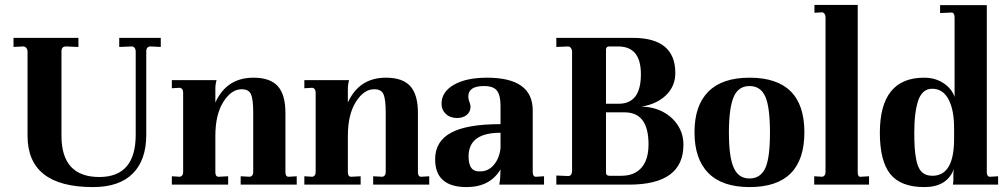

<svg xmlns="http://www.w3.org/2000/svg" viewBox="-20 -751 4097 781"><path d="M358 10Q92 10 92 -199V-541Q92 -550 86.5 -556.5Q81 -563 73 -562L35 -560V-597H299V-560L250 -562H248Q230 -562 230 -542V-199Q230 -31 384 -31Q532 -31 532 -203V-541Q532 -551 527 -557Q522 -563 514 -562L465 -560V-597H634V-560L595 -562H593Q575 -562 575 -542V-203Q575 -100 520 -45Q465 10 358 10Z M679 0V-34L712 -32Q725 -35 725 -51V-374Q725 -391 712 -394L679 -392V-425H861Q856 -408 856 -390V-334Q902 -435 1011 -435Q1079 -435 1110 -400.5Q1141 -366 1141 -292V-51Q1141 -32 1154 -32L1187 -34V0H959V-34L997 -32Q1010 -35 1010 -51V-293Q1010 -347 1001 -367.5Q992 -388 963 -388Q921 -388 888.5 -336.5Q856 -285 856 -198V-51Q856 -32 869 -32L908 -34V0Z M1218 0V-34L1251 -32Q1264 -35 1264 -51V-374Q1264 -391 1251 -394L1218 -392V-425H1400Q1395 -408 1395 -390V-334Q1441 -435 1550 -435Q1618 -435 1649 -400.5Q1680 -366 1680 -292V-51Q1680 -32 1693 -32L1726 -34V0H1498V-34L1536 -32Q1549 -35 1549 -51V-293Q1549 -347 1540 -367.5Q1531 -388 1502 -388Q1460 -388 1427.5 -336.5Q1395 -285 1395 -198V-51Q1395 -32 1408 -32L1447 -34V0Z M1878 10Q1750 10 1750 -103Q1750 -176 1814.5 -211Q1879 -246 2016 -246V-321Q2016 -362 2002 -381.5Q1988 -401 1949 -401Q1885 -401 1885 -359Q1885 -347 1890 -335Q1894 -324 1894 -317Q1894 -296 1878.5 -283.5Q1863 -271 1839 -271Q1811 -271 1793.5 -287.5Q1776 -304 1776 -329Q1776 -377 1826 -406Q1876 -435 1961 -435Q2147 -435 2147 -302V-51Q2147 -32 2160 -32L2193 -34V0H2011Q2015 -21 2015 -37L2016 -62Q1973 10 1878 10ZM1935 -54Q1966 -54 1988.5 -80Q2011 -106 2016 -148V-211Q1886 -211 1886 -115Q1886 -82 1898 -67Q1910 -52 1935 -54Z M2243 0V-37L2291 -35Q2307 -35 2307 -57V-542Q2307 -549 2302.5 -555.5Q2298 -562 2290 -562L2243 -560V-597H2554Q2727 -597 2727 -454Q2727 -401 2690 -364.5Q2653 -328 2589 -317Q2635 -317 2675 -297Q2715 -276 2737.5 -241Q2760 -206 2760 -162Q2760 0 2539 0ZM2459 -36H2508Q2560 -36 2589 -68.5Q2618 -101 2618 -164Q2618 -294 2521 -294H2445V-49Q2445 -36 2459 -36ZM2445 -329H2497Q2587 -329 2587 -449Q2587 -562 2495 -562H2457Q2446 -562 2445 -550Z M3029 10Q2918 10 2861.5 -47Q2805 -104 2805 -213Q2805 -322 2861.5 -378.5Q2918 -435 3029 -435Q3252 -435 3252 -213Q3252 10 3029 10ZM3029 -25Q3073 -25 3093 -67Q3112 -108 3112 -211Q3112 -316 3093 -358Q3074 -401 3029 -401Q2984 -401 2965 -358Q2945 -313 2945 -211Q2945 -111 2965 -68Q2984 -25 3029 -25Z M3292 0V-34L3325 -32Q3338 -35 3338 -51V-680Q3338 -696 3326 -701L3293 -699V-731H3469V-51Q3469 -41 3472 -36Q3475 -31 3482 -32L3515 -34V0Z M3740 10Q3644 10 3601.5 -43Q3559 -96 3559 -211Q3559 -435 3739 -435Q3784 -435 3817.5 -413Q3851 -391 3863 -357V-680Q3863 -700 3850 -700L3804 -698V-730H3994V-51Q3994 -32 4007 -32L4040 -34V0H3856Q3858 -10 3858 -16V-38Q3858 -51 3859 -55Q3860 -59 3860 -63Q3832 10 3740 10ZM3773 -36Q3861 -36 3861 -186V-229Q3861 -305 3838 -347.5Q3815 -390 3772 -390Q3733 -390 3716 -345Q3699 -297 3699 -211Q3699 -142 3706 -107Q3712 -70 3728 -53Q3744 -36 3773 -36Z"/></svg>

Font: UnnaBold
Style: Bold
Weight: 700
Designer: Jorge de Buen Unna
Foundry: Omnibus-Type
Version: Version 2.008;hotconv 1.0.109;makeotfexe 2.5.65596